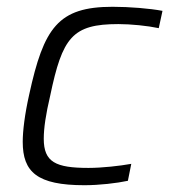

<svg xmlns="http://www.w3.org/2000/svg" viewBox="-20 -538 504 566"><path d="M229 8C273 8 324 2 357 -5L367 -55C334 -49 281 -43 241 -43C144 -43 109 -60 109 -129C109 -160 115 -201 128 -256C164 -428 193 -467 329 -467C366 -467 415 -462 448 -455L459 -506C422 -513 362 -518 312 -518C151 -518 109 -456 66 -259C53 -201 47 -152 47 -120C47 -31 89 8 229 8Z"/></svg>

Font: Saira UNSAM Light Italic
Style: Regular
Weight: 300
Italic angle: -12°
Designer: Hector Gatti with collaboration of the Omnibus-Type team
Foundry: Omnibus-Type
Version: Version 0.072;PS 000.072;hotconv 1.0.88;makeotf.lib2.5.64775